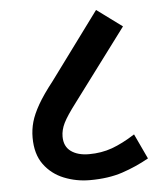

<svg xmlns="http://www.w3.org/2000/svg" viewBox="-48 -675 614 718"><g transform="rotate(-5 259.0 -316.0)"><path d="M261 0Q210 0 164 -18.5Q118 -37 89.5 -76Q61 -115 61 -177Q61 -207 69 -235.5Q77 -264 97 -299Q117 -334 154 -381L339 -632L434 -562L233 -293Q198 -247 185.5 -221.5Q173 -196 173 -171Q173 -134 198.5 -115.5Q224 -97 266 -97Q313 -97 353 -111.5Q393 -126 440 -156L484 -62Q436 -35 383.5 -17.5Q331 0 261 0Z"/></g></svg>

Font: Noto Sans SemiCondensed SemiBold
Style: Regular
Weight: 600
Width: 4
Designer: Monotype Design Team
Foundry: Monotype Imaging Inc.
Version: Version 2.013; ttfautohint (v1.8.4.7-5d5b)